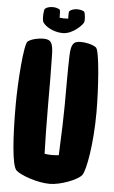

<svg xmlns="http://www.w3.org/2000/svg" viewBox="-60 -921 585 982"><g transform="rotate(5 232.5 -430.0)"><path d="M232 -753C284 -753 331 -803 337 -817C342 -831 337 -867 332 -872C327 -876 312 -881 295 -881C277 -881 259 -872 256 -867C254 -863 253 -851 254 -829C237 -828 223 -828 210 -830C210 -849 210 -870 206 -872C199 -876 187 -881 172 -881C157 -881 141 -878 131 -869C125 -861 123 -822 127 -806C132 -785 180 -753 232 -753ZM440 -364C440 -485 427 -681 408 -695C389 -709 353 -716 330 -716C290 -716 279 -700 277 -638C275 -569 275 -458 275 -384C275 -342 272 -236 267 -129C255 -128 243 -127 233 -127C220 -127 207 -128 194 -130C192 -195 190 -288 190 -384C190 -456 190 -564 188 -633C187 -699 177 -716 136 -716C113 -716 77 -709 58 -695C39 -681 25 -485 25 -364C25 -204 34 -55 59 -32C84 -9 171 21 233 21C288 21 375 -12 396 -39C415 -64 440 -204 440 -364Z"/></g></svg>

Font: Manosque
Style: Regular
Weight: 400
Designer: Ariel Martín Pérez
Foundry: Ariel Martín Pérez
Version: Version 1.005;hotconv 1.0.109;makeotfexe 2.5.65596